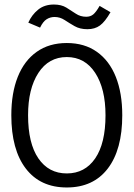

<svg xmlns="http://www.w3.org/2000/svg" viewBox="-20 -817 590 848"><path d="M275 11Q158 11 94 -72.5Q30 -156 30 -308Q30 -406 58.5 -477.5Q87 -549 142 -588Q197 -627 275 -627Q353 -627 408 -588Q463 -549 491.5 -477.5Q520 -406 520 -308Q520 -156 456 -72.5Q392 11 275 11ZM275 -51Q355 -51 400.5 -117.5Q446 -184 446 -308Q446 -425 400.5 -495Q355 -565 275 -565Q195 -565 149.5 -495Q104 -425 104 -308Q104 -184 149.5 -117.5Q195 -51 275 -51ZM420 -791 468 -763Q444 -721 421.5 -704.5Q399 -688 366 -688Q333 -688 309.5 -701.5Q286 -715 265.5 -728.5Q245 -742 221 -742Q202 -742 186 -732Q170 -722 157 -695L105 -717Q120 -751 148 -774Q176 -797 218 -797Q251 -797 273 -783.5Q295 -770 315 -756.5Q335 -743 361 -743Q379 -743 391.5 -753Q404 -763 420 -791Z"/></svg>

Font: Inconsolata SemiExpanded
Style: Regular
Weight: 400
Width: 6
Monospace: yes
Designer: Raph Levien, Cyreal, Brenton Simpson
Foundry: Raph Levien, Cyreal, Google
Version: Version 3.000; ttfautohint (v1.8.2.53-6de2)